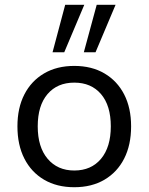

<svg xmlns="http://www.w3.org/2000/svg" viewBox="-20 -775 622 804"><path d="M291 9Q218 9 164.5 -22.5Q111 -54 82 -111Q53 -168 53 -246Q53 -323 82 -379.5Q111 -436 164.5 -467.5Q218 -499 291 -499Q364 -499 417.5 -467.5Q471 -436 500 -379.5Q529 -323 529 -246Q529 -168 500 -111Q471 -54 417.5 -22.5Q364 9 291 9ZM291 -61Q362 -61 403 -110Q444 -159 444 -246Q444 -333 403 -381Q362 -429 291 -429Q220 -429 179 -381Q138 -333 138 -246Q138 -159 179.5 -110Q221 -61 291 -61ZM331 -556 385 -755H464L380 -556ZM200 -556 253 -755H333L249 -556Z"/></svg>

Font: Nunito Sans 10pt
Style: Regular
Weight: 400
Designer: Vernon Adams
Foundry: Vernon Adams
Version: Version 3.101;gftools[0.9.27]